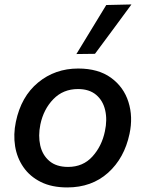

<svg xmlns="http://www.w3.org/2000/svg" viewBox="-20 -810 638 842"><path d="M275 12Q207 12 159 -12Q111 -36 82.8 -76.8Q54.5 -117.5 46.2 -169Q38 -220.5 49.5 -275.5Q72.5 -386.5 147 -448Q221.5 -509.5 323 -509.5Q411 -509.5 466.8 -469Q522.5 -428.5 543.2 -363Q564 -297.5 548 -223Q525.5 -116.5 453.8 -52.2Q382 12 275 12ZM278.5 -78Q344 -78 385.2 -123.5Q426.5 -169 440 -234Q451 -284.5 441.2 -326.8Q431.5 -369 401.5 -394.2Q371.5 -419.5 322 -419.5Q257 -419.5 214 -375.2Q171 -331 157 -264Q147 -214.5 156.5 -172.2Q166 -130 196.5 -104Q227 -78 278.5 -78ZM315 -573Q348 -627.5 380.8 -681Q413.5 -734.5 446 -788L556.5 -790.5Q516 -735 476 -681.2Q436 -627.5 396.5 -574Z"/></svg>

Font: Commissioner Medium
Style: Italic
Weight: 500
Italic angle: -12°
Designer: Kostas Bartsokas
Foundry: Kostas Bartsokas
Version: Version 1.000; ttfautohint (v1.8.3)